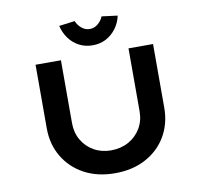

<svg xmlns="http://www.w3.org/2000/svg" viewBox="-95 -1016 1191 1125"><g transform="rotate(-10 500.0 -453.5)"><path d="M501 6Q396 6 317.5 -36.5Q239 -79 195 -153.5Q151 -228 151 -322V-701H302V-327Q302 -270 328 -225.5Q354 -181 399 -155.5Q444 -130 500 -130Q559 -130 605 -155.5Q651 -181 677.5 -225.5Q704 -270 704 -327V-701H850V-322Q850 -228 806.5 -153.5Q763 -79 684 -36.5Q605 6 501 6ZM501 -755Q457 -755 421 -774Q385 -793 361 -826Q337 -859 327 -901L421 -913Q431 -888 452.5 -870Q474 -852 501 -852Q528 -852 549.5 -870Q571 -888 581 -913L675 -901Q666 -859 641.5 -826Q617 -793 581.5 -774Q546 -755 501 -755Z"/></g></svg>

Font: Lexend Tera SemiBold
Style: Regular
Weight: 600
Version: Version 1.007